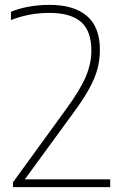

<svg xmlns="http://www.w3.org/2000/svg" viewBox="-20 -769 508 789"><path d="M433 -32V0H33.5V-20L249.5 -317.5Q307.5 -396 331.5 -451.5Q355.5 -507 355.5 -560.5Q355.5 -642 312.8 -679Q270 -716 184 -716Q99 -716 25 -686.5V-720.5Q56.5 -734 98 -741.5Q139.5 -749 184 -749Q283.5 -749 337 -703.5Q390.5 -658 390.5 -564Q390.5 -522 379.8 -483.2Q369 -444.5 344 -400Q319 -355.5 274.5 -295.5L82 -32Z"/></svg>

Font: Encode Sans Thin
Style: Regular
Weight: 250
Designer: Multiple Designers
Foundry: Impallari Type
Version: Version 2.000